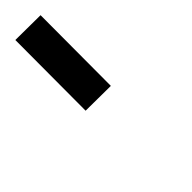

<svg xmlns="http://www.w3.org/2000/svg" viewBox="34 -703 651 651"><g transform="rotate(45 360.0 -377.5)"><path d="M33 -438 371 -437 370 -317 32 -318Z"/></g></svg>

Font: FoundationLogo
Style: Medium
Weight: 500
Version: Version 0.3